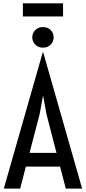

<svg xmlns="http://www.w3.org/2000/svg" viewBox="-20 -1110 506 1130"><path d="M132.3 -129.4 98.6 0H2.4L231.4 -801.3H234.4L463.4 0H367.2L333.5 -129.4ZM233.9 -545.9H232.9L213.4 -438.5L153.8 -210.4H312.5L253.4 -438.5ZM232.9 -829.6Q204.6 -829.6 187.3 -847.9Q169.9 -866.2 169.9 -890.1Q169.9 -914.6 187.3 -932.6Q204.6 -950.7 232.9 -950.7Q261.7 -950.7 278.8 -932.6Q295.9 -914.6 295.9 -890.1Q295.9 -866.2 278.8 -847.9Q261.7 -829.6 232.9 -829.6ZM114.7 -1013.2V-1090.3H351.1V-1013.2Z"/></svg>

Font: Voltaire
Style: Regular
Weight: 400
Designer: Yvonne Schüttler, Eben Sorkin, Emma Marichal
Foundry: Sorkin Type Co.
Version: Version 1.010; ttfautohint (v1.8.4.7-5d5b)